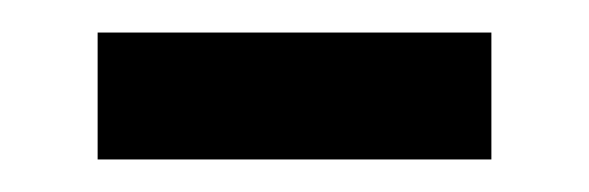

<svg xmlns="http://www.w3.org/2000/svg" viewBox="-20 -327 362 118"><path d="M40 -229H282V-307H40Z"/></svg>

Font: Noto Sans Math
Style: Regular
Weight: 400
Designer: Monotype Design Team, Delve Withrington, Jeff Kellem
Foundry: Monotype Imaging Inc., Delve Fonts LLC
Version: Version 3.000